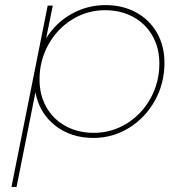

<svg xmlns="http://www.w3.org/2000/svg" viewBox="-20 -539 716 753"><path d="M625 -293Q625 -212 587.5 -144.5Q550 -77 486 -37.5Q422 2 346 2Q258 2 196 -47Q134 -96 119 -177L45 194H25L167 -517H187L161 -389Q200 -451 261.5 -485Q323 -519 394 -519Q461 -519 513.5 -490.5Q566 -462 595.5 -410.5Q625 -359 625 -293ZM135 -227Q135 -166 162 -118.5Q189 -71 237.5 -44.5Q286 -18 348 -18Q418 -18 477 -54.5Q536 -91 570.5 -153.5Q605 -216 605 -290Q605 -351 578 -398.5Q551 -446 502.5 -472.5Q454 -499 392 -499Q322 -499 263 -462.5Q204 -426 169.5 -363.5Q135 -301 135 -227Z"/></svg>

Font: TypoPRO Montserrat
Style: Italic
Weight: 250
Italic angle: -11.3°
Designer: Julieta Ulanovsky
Foundry: Julieta Ulanovsky
Version: Version 6.001